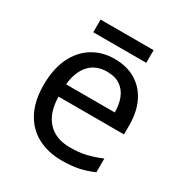

<svg xmlns="http://www.w3.org/2000/svg" viewBox="-161 -799 887 932"><g transform="rotate(30 282.0 -333.5)"><path d="M292 -546Q361 -546 410.5 -516Q460 -486 486.5 -431.5Q513 -377 513 -304V-251H146Q148 -160 192.5 -112.5Q237 -65 317 -65Q368 -65 407.5 -74.5Q447 -84 489 -102V-25Q448 -7 408 1.5Q368 10 313 10Q237 10 178.5 -21Q120 -52 87.5 -113.5Q55 -175 55 -264Q55 -352 84.5 -415Q114 -478 167.5 -512Q221 -546 292 -546ZM291 -474Q228 -474 191.5 -433.5Q155 -393 148 -321H421Q421 -367 407 -401Q393 -435 364.5 -454.5Q336 -474 291 -474ZM433 -677V-606H136V-677Z"/></g></svg>

Font: Noto Sans Telugu
Style: Regular
Weight: 400
Designer: Jelle Bosma - Monotype Design Team
Foundry: Monotype Imaging Inc.
Version: Version 2.003